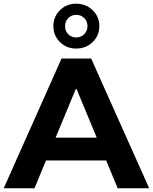

<svg xmlns="http://www.w3.org/2000/svg" viewBox="-29 -1016 825 1036"><path d="M544 -150H219L157 0H-9L303 -700H463L776 0H606ZM380 -536 271 -273H493L384 -536ZM259 -875Q259 -926 294.5 -961Q330 -996 382 -996Q435 -996 471 -961Q507 -926 507 -875Q507 -824 471 -789Q435 -754 382 -754Q330 -754 294.5 -789Q259 -824 259 -875ZM443 -875Q443 -901 425.5 -918.5Q408 -936 382 -936Q357 -936 339.5 -918.5Q322 -901 322 -875Q322 -849 339 -831.5Q356 -814 382 -814Q408 -814 425.5 -831.5Q443 -849 443 -875Z"/></svg>

Font: CMG Sans
Style: Bold
Weight: 700
Designer: Julieta Ulanovsky
Foundry: Julieta Ulanovsky
Version: Version 7.200